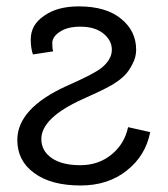

<svg xmlns="http://www.w3.org/2000/svg" viewBox="-20 -563 525 601"><path d="M34.2 -125Q34.2 -223.6 188.5 -293.9Q273.4 -331.1 297.9 -350.6Q330.1 -377 330.1 -407.2Q330.1 -436.5 303.7 -458Q277.3 -479.5 231.4 -479.5Q191.4 -479.5 168 -463.9Q143.6 -448.2 143.6 -427.7Q143.6 -411.1 146.5 -402.3Q125 -399.4 83 -392.6Q76.2 -413.1 76.2 -439.5Q76.2 -485.4 118.2 -513.7Q159.2 -543 226.6 -543Q312.5 -543 359.4 -503.9Q406.2 -465.8 406.2 -407.2Q406.2 -383.8 394.5 -362.3Q383.8 -340.8 370.1 -327.1Q357.4 -313.5 330.1 -296.9Q301.8 -281.2 286.1 -274.4Q271.5 -267.6 239.3 -252.9Q109.4 -194.3 109.4 -127.9Q109.4 -90.8 141.6 -68.4Q173.8 -45.9 231.4 -45.9Q289.1 -45.9 330.1 -80.1Q370.1 -113.3 380.9 -165Q404.3 -160.2 450.2 -149.4Q435.5 -75.2 377 -29.3Q318.4 17.6 232.4 17.6Q139.6 17.6 86.9 -21.5Q34.2 -59.6 34.2 -125Z"/></svg>

Font: Gothic A1
Style: Regular
Weight: 400
Designer: HanYang I&C Co.,Ltd.
Version: Version 2.50